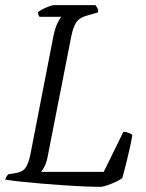

<svg xmlns="http://www.w3.org/2000/svg" viewBox="-27 -724 566 744"><path d="M365 0Q339 0 301.5 -1.5Q264 -3 220.5 -6Q177 -9 134.5 -12.5Q92 -16 55 -20Q18 -24 -7 -28Q-4 -36 -1 -41Q2 -46 6 -49L32 -53Q49 -56 60 -62.5Q71 -69 79 -86.5Q87 -104 93 -137L180 -584Q187 -617 196.5 -636Q206 -655 211 -659H126Q123 -663 121.5 -667.5Q120 -672 120 -677Q126 -682 138.5 -688.5Q151 -695 163.5 -699.5Q176 -704 182 -704H343Q346 -700 350 -693.5Q354 -687 353 -676L308 -663Q291 -658 280 -649.5Q269 -641 261.5 -624.5Q254 -608 248 -577L158 -119Q154 -96 146.5 -81Q139 -66 132 -58H375L451 -213Q462 -213 472 -209Q482 -205 486 -201Q482 -177 476 -150.5Q470 -124 463 -95Q456 -66 447 -34Q438 -27 422 -19.5Q406 -12 390 -6.5Q374 -1 365 0Z"/></svg>

Font: Texturina Medium 12pt Thin
Style: Italic
Weight: 250
Italic angle: -11°
Version: Version 1.002